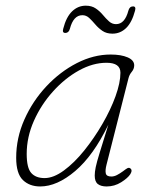

<svg xmlns="http://www.w3.org/2000/svg" viewBox="-20 -649 534 676"><path d="M355 -69Q350 -49.5 352.5 -38.5Q355 -27.5 372 -27.5Q382 -27.5 392 -32.8Q402 -38 413 -46Q422 -53 427.5 -56.2Q433 -59.5 437.5 -57Q448 -51 439 -36Q430 -22 406.5 -7.2Q383 7.5 355.5 7.5Q335.5 7.5 324.5 -1Q313.5 -9.5 313.5 -31Q313.5 -43.5 317 -60.5Q320.5 -77.5 331 -111.5Q341.5 -145.5 361.5 -210Q309 -101.5 245 -47Q181 7.5 121.5 7.5Q84 7.5 60.5 -15.2Q37 -38 37 -93.5Q37 -163.5 66 -228.5Q95 -293.5 143.2 -345Q191.5 -396.5 250.5 -426.8Q309.5 -457 369.5 -457Q406.5 -457 429.5 -447Q452.5 -437 452.5 -419Q452.5 -406.5 444 -396.2Q435.5 -386 432.5 -374ZM74 -107Q74 -58 90 -40Q106 -22 137 -22Q168.5 -22 205 -48.8Q241.5 -75.5 276.5 -119Q311.5 -162.5 340.5 -212.5Q369.5 -262.5 386.8 -310.2Q404 -358 404 -393Q404 -428 355 -428Q307 -428 257.8 -400.8Q208.5 -373.5 166.8 -327.2Q125 -281 99.5 -223.8Q74 -166.5 74 -107ZM376 -530.5Q355 -530.5 340.8 -540.2Q326.5 -550 315.5 -563Q304.5 -576 294 -585.8Q283.5 -595.5 270 -595.5Q238.5 -595.5 226 -547.5Q222 -533 210 -533Q198.5 -533 202.5 -547.5Q213 -589 233.8 -609Q254.5 -629 282 -629Q303 -629 317.2 -619.2Q331.5 -609.5 342.2 -596.5Q353 -583.5 363.8 -573.8Q374.5 -564 388.5 -564Q419.5 -564 432 -611.5Q436 -626.5 448.5 -626.5Q459.5 -626.5 455.5 -611.5Q444.5 -570 424 -550.2Q403.5 -530.5 376 -530.5Z"/></svg>

Font: Fraunces 9pt S100 Thin
Style: Italic
Weight: 100
Italic angle: -16°
Version: Version 1.000; ttfautohint (v1.8.3)